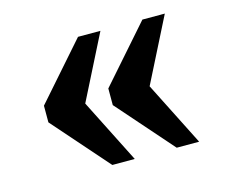

<svg xmlns="http://www.w3.org/2000/svg" viewBox="-67 -559 688 579"><g transform="rotate(-15 277.0 -270.0)"><path d="M419 -70 266 -244V-296L419 -470H489L388 -270L489 -70ZM218 -70 65 -244V-296L218 -470H288L187 -270L288 -70Z"/></g></svg>

Font: Noto Serif Bengali
Style: Bold
Weight: 700
Designer: Juan Bruce, Universal Thirst, Indian Type Foundry and the Monotype Design Team.
Foundry: Monotype Imaging Inc.
Version: Version 2.003; ttfautohint (v1.8.4.7-5d5b)